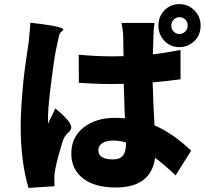

<svg xmlns="http://www.w3.org/2000/svg" viewBox="-20 -870 999 937"><path d="M119 47Q81 -81 81 -257Q81 -339 95 -483Q101 -538 114 -623Q117 -643 118 -650.5Q119 -658 121 -675Q127 -732 128 -759Q189 -753 239 -744Q291 -733 289 -726Q287 -721 282 -717Q272 -711 268 -696Q264 -676 258 -649Q247 -606 232 -484Q214 -350 214 -290Q214 -271 215 -267Q221 -282 234 -307Q244 -329 250 -341Q336 -270 327 -243Q323 -231 312 -222Q294 -207 284 -175Q260 -97 251 -50Q245 -22 245 -4Q245 23 246 39ZM545 45Q445 45 388 3Q328 -42 328 -121Q328 -200 387.5 -247.5Q447 -295 543 -295Q560 -295 590 -293Q590 -305 588 -330Q585 -416 584 -461Q566 -460 531 -460Q448 -460 365 -466L364 -603Q450 -595 530 -595Q565 -595 583 -596Q583 -614 582 -645Q582 -682 581 -693Q581 -718 573 -758H734Q729 -728 729 -695Q728 -668 726 -605Q782 -611 861 -626V-483Q855 -482 844 -481Q767 -471 725 -468Q727 -391 733 -276Q734 -264 734 -258Q820 -222 913 -135L837 -14Q787 -62 737 -100Q717 45 545 45ZM532 -92Q565 -92 580 -111Q595 -129 595 -169V-175Q564 -184 532 -184Q499 -184 479.5 -171.5Q460 -159 460 -137Q460 -92 532 -92ZM855 -640Q812 -640 782.5 -670.5Q753 -701 753 -745Q753 -789 782.5 -819.5Q812 -850 855 -850Q898 -850 928.5 -819.5Q959 -789 959 -745Q959 -700 929 -670Q897 -640 855 -640ZM855 -704Q872 -704 884 -716Q896 -728 896 -745.5Q896 -763 884 -775Q873 -786 855 -786Q839 -786 827.5 -774Q816 -762 816 -745Q816 -728 827.5 -716Q839 -704 855 -704Z"/></svg>

Font: GenSekiGothic TW H
Style: Regular
Weight: 900
Version: Version 1.501;PS 1;hotconv 16.6.51;makeotf.lib2.5.65220